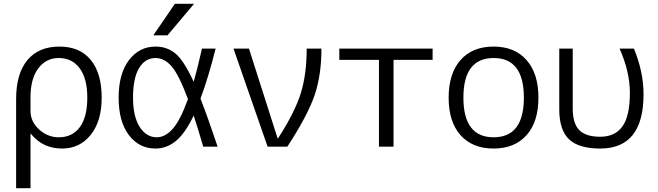

<svg xmlns="http://www.w3.org/2000/svg" viewBox="-20 -777 3483 1017"><path d="M291 -469.7Q223.6 -469.7 182.6 -414.6Q141.6 -359.4 141.6 -262.7V-189.5Q141.6 -132.8 187 -91.3Q232.4 -49.8 292 -49.8Q363.3 -49.8 402.8 -103.5Q442.4 -157.2 442.4 -259.8Q442.4 -360.4 402.3 -415Q362.3 -469.7 291 -469.7ZM518.6 -259.8Q518.6 -134.8 460.4 -62.5Q402.3 9.8 308.6 9.8Q206.1 9.8 143.6 -68.4H141.6V219.7H65.4V-252.9Q65.4 -386.7 125 -458.5Q184.6 -530.3 294.9 -530.3Q402.3 -530.3 460.4 -460Q518.6 -389.6 518.6 -259.8Z M1049.8 -519.5H1122.1Q1084 -367.2 1042 -254.9Q1081.1 -154.3 1132.8 0H1056.6Q1032.2 -84 1005.9 -165Q960 -69.3 911.1 -29.8Q862.3 9.8 803.7 9.8Q716.8 9.8 662.6 -61.5Q608.4 -132.8 608.4 -259.8Q608.4 -386.7 663.1 -458.5Q717.8 -530.3 803.7 -530.3Q865.2 -530.3 909.7 -493.2Q954.1 -456.1 1005.9 -343.8Q1023.4 -403.3 1049.8 -519.5ZM906.2 -756.8H1007.8L867.2 -589.8H792ZM975.6 -252Q927.7 -380.9 889.2 -425.3Q850.6 -469.7 803.7 -469.7Q749 -469.7 716.8 -416.5Q684.6 -363.3 684.6 -259.8Q684.6 -160.2 719.7 -105Q754.9 -49.8 810.5 -49.8Q854.5 -49.8 894.5 -94.2Q934.6 -138.7 975.6 -252Z M1216.8 -519.5H1298.8L1450.2 -44.9H1453.1Q1541 -180.7 1572.8 -281.7Q1604.5 -382.8 1604.5 -519.5H1682.6Q1682.6 -377.9 1646 -271.5Q1609.4 -165 1502 0H1397.5Z M2064.5 -460V0H1987.3V-460H1777.3V-519.5H2271.5V-460Z M2419.4 -459Q2482.4 -530.3 2594.2 -530.3Q2706.1 -530.3 2769 -459Q2832 -387.7 2832 -259.8Q2832 -131.8 2769 -61Q2706.1 9.8 2594.2 9.8Q2482.4 9.8 2419.4 -61Q2356.4 -131.8 2356.4 -259.8Q2356.4 -387.7 2419.4 -459ZM2434.6 -259.8Q2434.6 -49.8 2594.7 -49.8Q2754.9 -49.8 2754.9 -259.8Q2754.9 -469.7 2594.7 -469.7Q2434.6 -469.7 2434.6 -259.8Z M3159.2 -52.7Q3238.3 -52.7 3277.3 -107.9Q3316.4 -163.1 3316.4 -284.2Q3316.4 -397.5 3261.7 -519.5H3337.9Q3388.7 -396.5 3388.7 -277.3Q3388.7 9.8 3159.2 9.8Q3044.9 9.8 2993.7 -39.6Q2942.4 -88.9 2942.4 -197.3V-519.5H3013.7V-203.1Q3013.7 -123 3048.3 -87.9Q3083 -52.7 3159.2 -52.7Z"/></svg>

Font: Mgen+ 1c regular
Style: Regular
Weight: 400
Designer: [Source Han Sans]
Ryoko NISHIZUKA  (kana & ideographs); Paul D. Hunt (Latin, Greek & Cyrillic); Wenlong ZHANG  (bopomofo
Version: Version 1.059.20150602